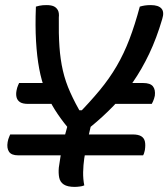

<svg xmlns="http://www.w3.org/2000/svg" viewBox="-20 -727 661 754"><path d="M55 -401H206L211 -319H91Q69 -319 58.5 -326Q48 -333 45 -345Q42 -357 45 -372Q46 -378 47.5 -382.5Q49 -387 51 -392Q53 -397 55 -401ZM410 -401H542Q570 -401 580.5 -388Q591 -375 588 -351Q587 -345 585 -339.5Q583 -334 581 -329Q579 -324 576 -319H386ZM542 -117H51Q25 -117 15.5 -131Q6 -145 10 -169Q11 -175 12.5 -180Q14 -185 16 -189.5Q18 -194 20 -199H501Q523 -199 534.5 -192Q546 -185 549 -171.5Q552 -158 549 -138Q548 -134 547 -130Q546 -126 545 -123Q544 -120 542 -117ZM336 -229Q331 -208 326.5 -188Q322 -168 318.5 -148Q315 -128 311 -106Q307 -78 306.5 -51Q306 -24 311 1Q306 3 302 4Q298 5 293 5.5Q288 6 283.5 6.5Q279 7 274 7Q245 7 230.5 -2.5Q216 -12 212.5 -29.5Q209 -47 211 -69Q214 -89 217 -108.5Q220 -128 224 -148Q228 -168 233 -188.5Q238 -209 244 -229Q217 -262 195.5 -296Q174 -330 158.5 -369.5Q143 -409 134 -457Q125 -505 121.5 -565.5Q118 -626 121 -701Q128 -703 134.5 -704.5Q141 -706 148.5 -706.5Q156 -707 163 -707Q180 -707 190.5 -702.5Q201 -698 207 -687.5Q213 -677 211 -658Q210 -594 213.5 -543.5Q217 -493 227 -449.5Q237 -406 256 -364Q275 -322 303 -273L268 -294H326L282 -274Q333 -326 371.5 -372.5Q410 -419 438.5 -468Q467 -517 488.5 -573.5Q510 -630 529 -701Q539 -704 549 -705.5Q559 -707 572 -707Q602 -707 614 -693.5Q626 -680 617 -652Q595 -577 566 -516Q537 -455 502 -404.5Q467 -354 425.5 -311Q384 -268 336 -229Z"/></svg>

Font: Rec Mono Duotone
Style: Italic
Weight: 400
Italic angle: -10°
Monospace: yes
Version: Version 1.085; ttfautohint (v1.8.4.7-5d5b)